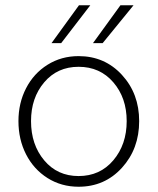

<svg xmlns="http://www.w3.org/2000/svg" viewBox="-20 -710 605 737"><path d="M177.7 -544.4 283.2 -689.9H326.7L214.8 -544.4ZM336.9 -544.4 442.4 -689.9H492.7L374 -544.4ZM281.7 6.8Q215.3 6.8 162.4 -26.6Q109.4 -60.1 80.1 -117.4Q50.8 -174.8 50.8 -245.1Q50.8 -314.5 80.1 -371.3Q109.4 -428.2 162.4 -461.4Q215.3 -494.6 281.7 -494.6Q381.8 -494.6 448 -422.6Q514.2 -350.6 514.2 -245.1Q514.2 -138.7 448 -65.9Q381.8 6.8 281.7 6.8ZM281.7 -34.2Q363.8 -34.2 415 -94.7Q466.3 -155.3 466.3 -245.1Q466.3 -334.5 415 -394Q363.8 -453.6 281.7 -453.6Q200.2 -453.6 149.7 -394Q99.1 -334.5 99.1 -245.1Q99.1 -154.8 149.7 -94.5Q200.2 -34.2 281.7 -34.2Z"/></svg>

Font: HK Grotesk Light Legacy
Style: Regular
Weight: 300
Designer: Alfredo Marco Pradil
Foundry: Hanken Design Co.
Version: Version 2.022;PS 002.022;hotconv 1.0.88;makeotf.lib2.5.64775